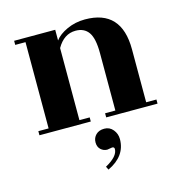

<svg xmlns="http://www.w3.org/2000/svg" viewBox="-106 -567 856 903"><g transform="rotate(-15 322.5 -115.5)"><path d="M565 -20H615V0H365V-20H415V-300Q415 -371 394 -401Q373 -431 331 -431Q274 -431 240 -371V-20H290V0H40V-20H90V-440H40V-460H240V-408Q259 -434 299.5 -452.5Q340 -471 387 -471Q565 -471 565 -278ZM355 144 331 148Q313 148 299.5 135.5Q286 123 286 101Q286 79 301 64Q316 49 342 49Q368 49 384.5 69Q401 89 401 115Q401 198 312 240L304 224Q366 190 366 154Q366 144 355 144Z"/></g></svg>

Font: Rozha One
Style: Regular
Weight: 400
Designer: Tim Donaldson, Indian Type Foundry
Foundry: Indian Type Foundry
Version: Version 1.301;PS 1.0;hotconv 1.0.78;makeotf.lib2.5.61930; tt